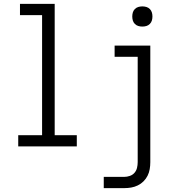

<svg xmlns="http://www.w3.org/2000/svg" viewBox="-20 -755 940 990"><path d="M74 0V-58H197V-677H83V-735H262V-58H376V0ZM515 215V157H621Q635 157 649.5 152Q664 147 673.5 136Q683 125 686.5 110.5Q690 96 690 81V-462H571V-520H755V81Q755 99 752 117Q749 135 741 151Q733 167 720 180Q707 193 690.5 201Q674 209 656.5 212Q639 215 621 215ZM714 -618Q703 -618 693 -621Q683 -624 675.5 -631.5Q668 -639 665 -649Q662 -659 662 -670Q662 -681 665 -691Q668 -701 675.5 -708.5Q683 -716 693 -719Q703 -722 714 -722Q725 -722 735 -719Q745 -716 752.5 -708.5Q760 -701 763 -691Q766 -681 766 -670Q766 -659 763 -649Q760 -639 752.5 -631.5Q745 -624 735 -621Q725 -618 714 -618Z"/></svg>

Font: Iosevka Etoile Light
Style: Regular
Weight: 300
Designer: Belleve Invis
Foundry: Belleve Invis
Version: Version 25.0.1; ttfautohint (v1.8.4)